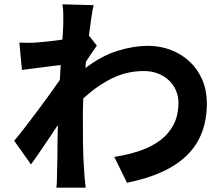

<svg xmlns="http://www.w3.org/2000/svg" viewBox="-20 -827 1040 892"><path d="M430 -615Q420 -602 406 -581Q392 -560 379 -540Q378 -532 378 -525.5Q378 -519 377 -511Q452 -568 526.5 -591Q601 -614 668 -614Q725 -614 775 -594.5Q825 -575 862 -540Q899 -505 920 -456Q941 -407 941 -347Q941 -196 848.5 -105.5Q756 -15 570 22L511 -98Q576 -108 631 -127Q686 -146 725.5 -176Q765 -206 787 -249Q809 -292 809 -350Q809 -379 798 -405.5Q787 -432 766 -452.5Q745 -473 715 -485Q685 -497 648 -497Q569 -497 499.5 -462.5Q430 -428 367 -370Q366 -349 365.5 -328.5Q365 -308 365 -288Q365 -227 365.5 -164Q366 -101 371 -31Q372 -17 374 5.5Q376 28 378 45H242Q244 29 244.5 6.5Q245 -16 245 -28Q246 -57 246.5 -83Q247 -109 247 -134.5Q247 -160 247.5 -187Q248 -214 249 -246Q217 -198 183.5 -148.5Q150 -99 124 -63L46 -173Q67 -198 95 -234Q123 -270 152 -309Q181 -348 209 -386.5Q237 -425 258 -456L262 -525Q244 -523 221.5 -520Q199 -517 175 -514Q151 -511 127 -508Q103 -505 82 -502L70 -629Q91 -628 110.5 -628Q130 -628 156 -630Q178 -632 208 -635Q238 -638 270 -643Q272 -671 273 -691Q274 -711 274 -719Q274 -740 274 -762Q274 -784 270 -807L415 -803Q410 -782 404.5 -745.5Q399 -709 393 -662Z"/></svg>

Font: SpoqaHanSansJP-Bold
Style: Regular
Weight: 700
Designer: [Source Han Sans]
Ryoko NISHIZUKA  (kana & ideographs); Paul D. Hunt (Latin, Greek & Cyrillic); Wenlong ZHANG  (bopomofo
Foundry: Spoqa (http://bi.spoqa.com)
Version: Version 1.002.20150607